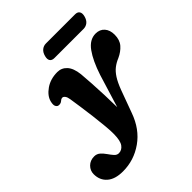

<svg xmlns="http://www.w3.org/2000/svg" viewBox="-349 -801 1193 1193"><g transform="rotate(-45 247.0 -204.5)"><path d="M358 -278Q389 -372.5 427.8 -426.5Q466.5 -480.5 520 -480.5Q556 -480.5 577.5 -456.5Q599 -432.5 599 -391.5Q599 -346 574.8 -318Q550.5 -290 512 -272.5Q484 -261 462 -244Q440 -227 421.2 -197.8Q402.5 -168.5 384.5 -121L330 27.5Q292.5 133 212.2 189.5Q132 246 35 246Q-34 246 -70.2 214.2Q-106.5 182.5 -106.5 129.5Q-106.5 98 -84 75.5Q-61.5 53 -26 53Q-3.5 53 12.5 67.2Q28.5 81.5 41.5 100.5Q54.5 119.5 67.2 133.8Q80 148 96.5 148Q123 148 140.8 124.2Q158.5 100.5 159 41.5Q159.5 13 155.2 -32Q151 -77 144.8 -127.5Q138.5 -178 131.8 -224.8Q125 -271.5 120 -303.5Q117 -324 109 -334.5Q101 -345 92.5 -345Q82 -345 72.5 -336Q65.5 -329.5 56.2 -327.5Q47 -325.5 39 -327.5Q30 -330 24.2 -341.5Q18.5 -353 24.5 -378.5Q34.5 -418.5 78.2 -449Q122 -479.5 182.5 -479.5Q219.5 -479.5 245 -451.8Q270.5 -424 277 -366.5Q280.5 -329.5 283.5 -279Q286.5 -228.5 288.8 -172.2Q291 -116 291.5 -61.5ZM199 -603.5Q205.5 -629 221.5 -642Q237.5 -655 258.5 -655H514.5Q535.5 -655 544.2 -641.8Q553 -628.5 546.5 -604Q540 -579 524.2 -566.2Q508.5 -553.5 487 -553.5H231.5Q210 -553.5 201.2 -566.5Q192.5 -579.5 199 -603.5Z"/></g></svg>

Font: Fraunces 9pt S100
Style: Bold Italic
Weight: 700
Italic angle: -16°
Version: Version 1.000; ttfautohint (v1.8.3)